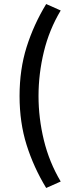

<svg xmlns="http://www.w3.org/2000/svg" viewBox="-20 -754 364 952"><path d="M209 178Q147 76 112 -35Q77 -146 77 -278Q77 -410 112 -521Q147 -632 209 -734L281 -702Q224 -607 197.5 -497.5Q171 -388 171 -278Q171 -168 197.5 -59Q224 50 281 146Z"/></svg>

Font: Source Sans 3 SemiBold
Style: Regular
Weight: 600
Designer: Paul D. Hunt
Foundry: Adobe
Version: Version 3.046;hotconv 1.0.118;makeotfexe 2.5.65603